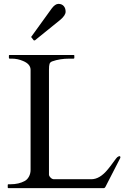

<svg xmlns="http://www.w3.org/2000/svg" viewBox="-20 -972 645 992"><path d="M23 0Q20 0 20 -4V-16Q20 -20 23 -20H35Q77 -20 108 -37Q121 -44 129.5 -59.5Q138 -75 138 -94V-611Q138 -641 99 -657Q71 -669 41 -669H30Q26 -669 26 -673V-685Q26 -688 30 -688H360Q364 -688 364 -685V-673Q364 -669 360 -669H339Q289 -669 250 -655Q239 -651 236 -642Q233 -633 233 -611V-69Q234 -61 242 -53.5Q250 -46 259 -46H452Q496 -46 538 -98Q549 -111 565.5 -134Q582 -157 586 -160Q602 -171 602 -159Q602 -156 600 -153L526 -9Q522 0 516 0ZM143 -778Q141 -780 141 -781Q141 -782 143 -784L247 -928Q265 -952 282 -952Q299 -952 309 -941Q319 -930 319 -911.5Q319 -893 292 -870L161 -764Q158 -763 156.5 -763Q155 -763 154 -764Z"/></svg>

Font: Cardo
Style: Regular
Weight: 400
Designer: David J. Perry
Foundry: David J. Perry
Version: Version 1.0451